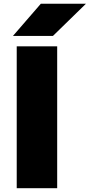

<svg xmlns="http://www.w3.org/2000/svg" viewBox="-20 -995 474 1015"><path d="M282.3 -750V0H68.4V-750ZM434.4 -975.3 260 -805.2H48.6L195.9 -975.3Z"/></svg>

Font: Unbounded Variable
Style: Regular
Weight: 400
Designer: Luke Prowse, Jean-Baptiste Morizot, Fátima Lázaro, Florian Runge
Foundry: NaN
Version: Version 1.600;FEAKit 1.0